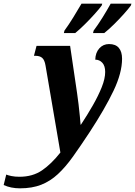

<svg xmlns="http://www.w3.org/2000/svg" viewBox="-168 -786 736 1046"><path d="M-59 240Q-109 240 -148 222L-134 165Q-125 169 -106 173Q-87 177 -62 177Q10 177 61 142Q112 107 161 45L80 -429Q75 -459 62 -470.5Q49 -482 25 -482H17L31 -536H214L252 -278Q256 -252 260 -217.5Q264 -183 267 -152.5Q270 -122 271 -107H273Q308 -160 338 -212.5Q368 -265 386.5 -311.5Q405 -358 405 -394Q405 -427 389.5 -444Q374 -461 351 -461Q352 -499 373 -522.5Q394 -546 426 -546Q462 -546 479.5 -525Q497 -504 497 -466Q497 -389 450.5 -291.5Q404 -194 321 -67Q271 9 230 66.5Q189 124 147.5 162.5Q106 201 56.5 220.5Q7 240 -59 240ZM342 -619Q366 -651 390.5 -690.5Q415 -730 435 -766H548L545 -756Q532 -738 506.5 -709.5Q481 -681 452 -652.5Q423 -624 400 -606H339ZM183 -619Q207 -652 231 -691Q255 -730 276 -766H389L386 -756Q374 -739 348 -710Q322 -681 293 -652.5Q264 -624 242 -606H180Z"/></svg>

Font: Noto Serif ExtraCondensed ExtraBold
Style: Italic
Weight: 800
Width: 2
Italic angle: -12°
Designer: Monotype Design Team
Foundry: Monotype Imaging Inc.
Version: Version 2.013